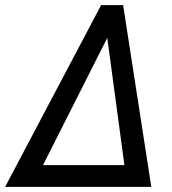

<svg xmlns="http://www.w3.org/2000/svg" viewBox="-50 -730 670 750"><path d="M-30 0 345 -710H431L541 0ZM118 -85H436L369 -582Z"/></svg>

Font: Livvic Medium
Style: Italic
Weight: 500
Italic angle: -10°
Designer: Jacques Le Bailly, Baron von Fonthausen
Version: Version 1.001; ttfautohint (v1.8.2)